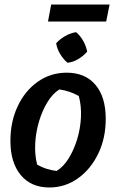

<svg xmlns="http://www.w3.org/2000/svg" viewBox="-20 -817 513 848"><path d="M198 11Q117 11 71.5 -44Q26 -99 26 -195Q26 -280 58.5 -348.5Q91 -417 147.5 -456.5Q204 -496 275 -496Q356 -496 401.5 -442.5Q447 -389 447 -292Q447 -207 414 -138.5Q381 -70 324.5 -29.5Q268 11 198 11ZM230 -62Q260 -80 283 -117Q306 -154 320.5 -201Q335 -248 337.5 -298.5Q340 -349 328 -393Q287 -416 242 -422Q212 -403 189 -365Q166 -327 152 -279.5Q138 -232 135.5 -182.5Q133 -133 144 -90Q181 -68 230 -62ZM192 -722 206 -797H464L449 -722ZM316 -675Q335 -659 348 -635.5Q361 -612 365 -589Q349 -570 325.5 -556Q302 -542 278 -540Q260 -555 246 -578Q232 -601 228 -626Q244 -644 267.5 -657.5Q291 -671 316 -675Z"/></svg>

Font: Piazzolla SemiBold
Style: Italic
Weight: 600
Italic angle: -11.3°
Designer: Juan Pablo del Peral
Foundry: Huerta Tipografica
Version: Version 1.330